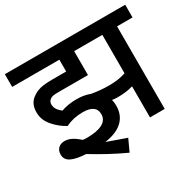

<svg xmlns="http://www.w3.org/2000/svg" viewBox="-159 -796 1104 1086"><g transform="rotate(-30 393.0 -253.5)"><path d="M272 -215.8C330.6 -215.8 359.9 -195.3 359.9 -153.8C359.9 -102.5 310.1 -78.1 222.2 -78.1C213.9 -78.1 205.1 -78.6 195.8 -80.1C158.7 -113.3 131.3 -126 102.1 -126C68.8 -126 45.9 -104.5 45.9 -70.8C45.9 -46.4 57.6 -29.3 80.6 -19C103.5 -8.8 134.3 -2.9 172.9 -1C235.8 37.6 309.1 78.6 389.2 115.2L424.8 38.1C382.3 22.9 338.4 8.3 300.8 -5.9C399.9 -19.5 457 -68.8 457 -152.8C457 -167 455.6 -180.2 452.1 -192.9C464.4 -190.9 475.1 -189.9 484.9 -189.9C526.4 -189.9 557.1 -193.4 588.9 -203.1V0H685.1V-539.1H786.1V-622.1H0V-539.1H308.1V-461.9H222.2C185.5 -461.9 157.2 -459.5 137.7 -454.6C117.7 -449.2 100.1 -440.9 85 -429.2C61 -411.6 46.9 -384.8 46.9 -346.2C46.9 -312.5 58.1 -282.7 81.1 -255.9C104 -229 130.4 -207.5 161.1 -190.9C194.8 -207.5 231.9 -215.8 272 -215.8ZM478 -272C438.5 -272 397.9 -276.4 366.2 -282.2C341.3 -292 313 -296.9 280.8 -296.9C243.2 -296.9 209 -291.5 179.2 -280.8C160.2 -296.9 142.1 -314 142.1 -341.8C142.1 -354.5 147 -364.7 157.2 -372.1C166.5 -379.9 178.2 -382.8 213.9 -382.8H404.8V-539.1H588.9V-288.1C554.2 -276.9 522.5 -272 478 -272Z"/></g></svg>

Font: Noto Reveo Sans
Style: Regular
Weight: 500
Designer: Monotype Design Team
Foundry: Monotype Imaging Inc.
Version: Version 2.007